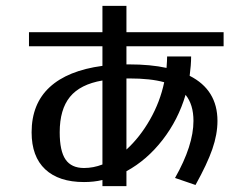

<svg xmlns="http://www.w3.org/2000/svg" viewBox="-20 -581 849 656"><path d="M330 -19Q299 -7 267 -7Q224 -7 204 -36Q184 -65 184 -129Q184 -207 219 -250Q254 -293 330 -306ZM412 -313H421Q495 -313 541 -300Q527 -233 492.5 -172.5Q458 -112 412 -70ZM744 -423V-471H412V-561H330V-471H79V-423H330V-356Q211 -340 149.5 -283Q88 -226 88 -129Q88 -46 134.5 -2.5Q181 41 267 41Q301 41 330 34V55H412V4Q482 -34 535.5 -103Q589 -172 614 -257Q641 -224 641 -168Q641 -84 578 27L648 51Q688 -21 705.5 -71.5Q723 -122 723 -168Q723 -274 628 -322Q633 -359 633 -388H551Q551 -375 549 -349Q494 -361 421 -361H412V-423Z"/></svg>

Font: LXGW Marker Gothic
Style: Regular
Weight: 400
Version: Version 1.001